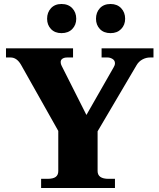

<svg xmlns="http://www.w3.org/2000/svg" viewBox="-20 -942 799 962"><path d="M216 -848Q216 -880 235.5 -901Q255 -922 288 -922Q322 -922 342 -901Q362 -880 362 -848Q362 -817 342 -796.5Q322 -776 288 -776Q255 -776 235.5 -796.5Q216 -817 216 -848ZM461 -848Q461 -880 480.5 -901Q500 -922 534 -922Q567 -922 587 -901Q607 -880 607 -848Q607 -817 587 -796.5Q567 -776 534 -776Q500 -776 480.5 -796.5Q461 -817 461 -848ZM186 -46H218Q246 -46 259 -55.5Q272 -65 272 -85V-286L85 -618Q64 -654 33 -654H10V-700H346V-654H317Q302 -654 293 -648Q284 -642 284 -631Q284 -621 289 -612L413 -366L549 -604Q556 -615 556 -625Q556 -639 544 -646.5Q532 -654 519 -654H489V-700H749V-654H732Q712 -654 693.5 -644Q675 -634 664 -615L469 -284V-85Q469 -46 524 -46H556V0H186Z"/></svg>

Font: Taviraj ExtraBold
Style: Regular
Weight: 800
Designer: Katatrad Team
Foundry: CadsonDemak
Version: Version 1.001